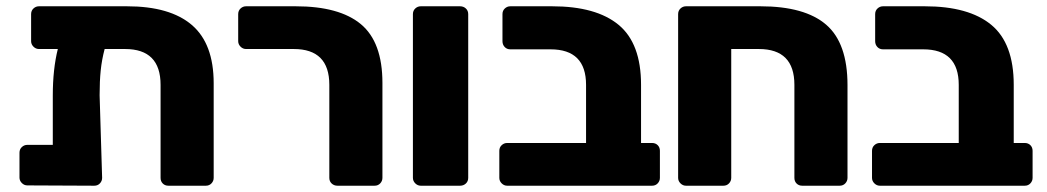

<svg xmlns="http://www.w3.org/2000/svg" viewBox="-20 -591 3332 611"><path d="M660 -326V-25Q660 -15 653 -7.5Q646 0 635 0H516Q505 0 498 -7Q491 -14 491 -25V-321Q491 -435 378 -435H313Q304 -401 300.5 -367Q297 -333 297 -288L305 -25Q305 -15 298 -7.5Q291 0 280 0L67 -1Q57 -1 49.5 -8.5Q42 -16 42 -26V-105Q42 -116 49.5 -123Q57 -130 67 -130H148V-287Q148 -371 164 -435H104Q94 -435 86.5 -442.5Q79 -450 79 -460V-546Q79 -557 86.5 -564Q94 -571 104 -571H384Q521 -571 590.5 -511.5Q660 -452 660 -326Z M1028 -25V-321Q1028 -435 915 -435H763Q753 -435 745.5 -442.5Q738 -450 738 -460V-546Q738 -557 745.5 -564Q753 -571 763 -571H921Q1060 -571 1128.5 -514Q1197 -457 1197 -327V-25Q1197 -15 1190 -7.5Q1183 0 1172 0H1054Q1043 0 1035.5 -7Q1028 -14 1028 -25Z M1294 -25V-546Q1294 -557 1301.5 -564Q1309 -571 1319 -571H1444Q1455 -571 1462.5 -564Q1470 -557 1470 -546V-25Q1470 -14 1462.5 -7Q1455 0 1444 0H1319Q1309 0 1301.5 -7.5Q1294 -15 1294 -25Z M1569 -25V-111Q1569 -122 1576.5 -129Q1584 -136 1594 -136H1845V-321Q1845 -434 1732 -434H1604Q1593 -434 1586 -441.5Q1579 -449 1579 -460V-546Q1579 -557 1586.5 -564Q1594 -571 1604 -571H1737Q1877 -571 1948.5 -512Q2020 -453 2020 -321V-136H2055Q2066 -136 2073 -129Q2080 -122 2080 -111V-25Q2080 -15 2073 -7.5Q2066 0 2055 0H1594Q1584 0 1576.5 -7.5Q1569 -15 1569 -25Z M2138 -25V-546Q2138 -557 2145.5 -564Q2153 -571 2163 -571H2400Q2541 -571 2609 -512.5Q2677 -454 2677 -320V-25Q2677 -15 2670 -7.5Q2663 0 2652 0H2533Q2522 0 2515 -7Q2508 -14 2508 -25V-321Q2508 -435 2395 -435H2307V-25Q2307 -15 2300 -7.5Q2293 0 2282 0H2163Q2153 0 2145.5 -7.5Q2138 -15 2138 -25Z M2755 -25V-111Q2755 -122 2762.5 -129Q2770 -136 2780 -136H3031V-321Q3031 -434 2918 -434H2790Q2779 -434 2772 -441.5Q2765 -449 2765 -460V-546Q2765 -557 2772.5 -564Q2780 -571 2790 -571H2923Q3063 -571 3134.5 -512Q3206 -453 3206 -321V-136H3241Q3252 -136 3259 -129Q3266 -122 3266 -111V-25Q3266 -15 3259 -7.5Q3252 0 3241 0H2780Q2770 0 2762.5 -7.5Q2755 -15 2755 -25Z"/></svg>

Font: Rubik
Style: Regular
Weight: 700
Designer: Hubert & Fischer
Foundry: Hubert & Fischer
Version: Version 1.100